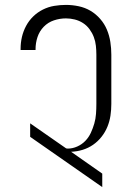

<svg xmlns="http://www.w3.org/2000/svg" viewBox="-20 -763 540 783"><path d="M397 0 103 -205V-260L251 -157V-158Q252 -158 253.5 -157.5Q255 -157 256 -157Q276 -157 295 -165.5Q314 -174 328 -188.5Q342 -203 350.5 -221.5Q359 -240 364.5 -259Q370 -278 371.5 -298.5Q373 -319 373 -339V-540Q373 -558 371 -576.5Q369 -595 362.5 -612Q356 -629 345 -644Q334 -659 318.5 -669Q303 -679 285 -683.5Q267 -688 249 -688Q224 -688 200 -680Q176 -672 158.5 -654Q141 -636 133 -612Q125 -588 125 -563V-559H64V-564Q64 -589 69.5 -612.5Q75 -636 86.5 -657.5Q98 -679 115.5 -696Q133 -713 155 -724Q177 -735 201 -739Q225 -743 249 -743Q275 -743 301 -737.5Q327 -732 349 -719Q371 -706 388.5 -686Q406 -666 416 -642Q426 -618 430 -592Q434 -566 434 -540V-339Q434 -315 430.5 -291.5Q427 -268 418 -246Q409 -224 394 -205Q379 -186 359.5 -172.5Q340 -159 317 -152Q294 -145 270 -144L397 -55Z"/></svg>

Font: Iosevka Fixed Light
Style: Regular
Weight: 300
Monospace: yes
Designer: Belleve Invis
Foundry: Belleve Invis
Version: Version 32.3.0